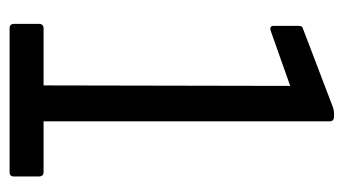

<svg xmlns="http://www.w3.org/2000/svg" viewBox="-174 -524 699 390"><g transform="rotate(90 175.0 -329.5)"><path d="M38 0Q29 0 29 -9V-59Q29 -69 38 -69H154L155 -570L42 -530Q38 -529 35.5 -530.5Q33 -532 33 -536V-587Q33 -595 39 -596L199 -657Q202 -658 205 -658.5Q208 -659 211 -659H217Q227 -659 227 -650V-69H330Q339 -69 339 -59V-9Q339 0 330 0Z"/></g></svg>

Font: Sofia Sans Condensed
Style: Regular
Weight: 400
Designer: Botio Nikoltchev, Ani Petrova
Foundry: lettersoup
Version: Version 4.100